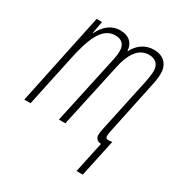

<svg xmlns="http://www.w3.org/2000/svg" viewBox="-169 -658 899 956"><g transform="rotate(30 281.0 -180.0)"><path d="M446 0 408 178H444L490 -37C484 -35 476 -34 468 -34C457 -34 452 -39 452 -49C452 -58 454 -70 456 -79L520 -383C525 -403 529 -433 529 -451C529 -510 491 -538 442 -538C391 -538 354 -511 331 -467H329C325 -513 296 -538 247 -538C200 -538 161 -509 136 -457H134L147 -528H116L5 0H41L103 -291C128 -407 159 -504 239 -504C276 -504 296 -483 296 -446C296 -433 294 -415 290 -397L204 0H241L322 -373C337 -442 368 -504 432 -504C468 -504 492 -484 492 -445C492 -429 489 -409 484 -382L417 -69C414 -54 412 -43 412 -32C412 -18 421 0 446 0Z"/></g></svg>

Font: Noto Sans ExtraCondensed ExtraLight
Style: Italic
Weight: 200
Width: 2
Italic angle: -12°
Designer: Monotype Design Team
Foundry: Monotype Imaging Inc.
Version: Version 2.013